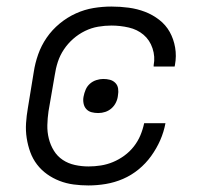

<svg xmlns="http://www.w3.org/2000/svg" viewBox="-20 -558 640 586"><path d="M250 8Q227 8 204.5 5Q182 2 161.5 -6Q141 -14 123.5 -26.5Q106 -39 93 -56Q80 -73 72.5 -93.5Q65 -114 61.5 -136.5Q58 -159 59.5 -182Q61 -205 65 -228L83 -338Q87 -365 96.5 -392Q106 -419 122.5 -443Q139 -467 162 -486Q185 -505 211.5 -517Q238 -529 265.5 -533.5Q293 -538 320 -538Q347 -538 373 -534.5Q399 -531 422.5 -522Q446 -513 466 -497.5Q486 -482 498 -460.5Q510 -439 514.5 -413Q519 -387 514 -360Q514 -359 513.5 -357.5Q513 -356 513 -355H449Q449 -356 449 -357Q449 -358 449 -359Q454 -385 445.5 -410.5Q437 -436 418 -452Q399 -468 373 -474Q347 -480 320 -480Q300 -480 279.5 -476.5Q259 -473 239.5 -463.5Q220 -454 203.5 -439.5Q187 -425 175 -407Q163 -389 156.5 -369Q150 -349 147 -328L128 -218Q125 -197 124.5 -176Q124 -155 129 -135Q134 -115 144.5 -98Q155 -81 171.5 -70Q188 -59 208.5 -54.5Q229 -50 250 -50Q269 -50 288 -53Q307 -56 325 -63.5Q343 -71 359.5 -83Q376 -95 388.5 -111Q401 -127 408.5 -145Q416 -163 420 -182H485Q480 -155 469 -130Q458 -105 441.5 -82Q425 -59 403 -41Q381 -23 355.5 -12Q330 -1 303 3.5Q276 8 250 8ZM280 -213Q269 -213 259.5 -215.5Q250 -218 243.5 -225Q237 -232 235 -242.5Q233 -253 235 -263Q237 -274 241.5 -284.5Q246 -295 254.5 -302.5Q263 -310 274 -313.5Q285 -317 295 -317Q306 -317 315.5 -314.5Q325 -312 332 -305Q339 -298 340.5 -287.5Q342 -277 340 -267Q339 -256 334 -245.5Q329 -235 320.5 -227.5Q312 -220 301.5 -216.5Q291 -213 280 -213Z"/></svg>

Font: Iosevka Curly LtExObl
Style: Regular
Weight: 300
Width: 7
Italic angle: -9°
Monospace: yes
Designer: Belleve Invis
Foundry: Belleve Invis
Version: Version 11.1.0; ttfautohint (v1.8.3)